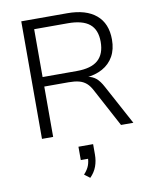

<svg xmlns="http://www.w3.org/2000/svg" viewBox="-103 -781 904 1134"><g transform="rotate(-10 349.0 -214.5)"><path d="M104 0V-705H380Q492 -705 552.5 -654Q613 -603 613 -506Q613 -448 589.5 -406Q566 -364 522.5 -340Q479 -316 418 -311L423 -315L433 -314Q461 -310 482.5 -292.5Q504 -275 524 -237L652 0H578L458 -224Q442 -256 423 -272.5Q404 -289 378.5 -295.5Q353 -302 317 -302H171V0ZM171 -359H376Q463 -359 504 -395.5Q545 -432 545 -505Q545 -577 503 -611.5Q461 -646 373 -646H171ZM345 276 312 251Q335 226 343.5 202.5Q352 179 352 153L367 163H308V83H396V145Q396 183 384 216Q372 249 345 276Z"/></g></svg>

Font: Nunito Sans 9pt Light
Style: Regular
Weight: 300
Version: Version 3.101;gftools[0.9.27]